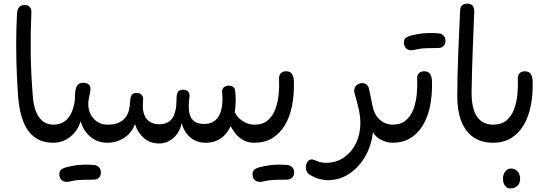

<svg xmlns="http://www.w3.org/2000/svg" viewBox="-20 -797 3064 1072"><path d="M278 0Q217 0 176 -29Q135 -58 112 -113.5Q89 -169 82 -248Q73 -368 71 -485Q69 -602 75 -722Q77 -746 87.5 -757.5Q98 -769 118 -769Q137 -769 147 -757Q157 -745 155 -725Q150 -613 151.5 -499Q153 -385 163 -263Q169 -181 199 -141Q229 -101 278 -101ZM278 0V-101L296 -89V-11Z M278 0 260 -15V-86L278 -101Q309 -101 333.5 -114.5Q358 -128 374.5 -158.5Q391 -189 398 -238Q398 -269 401 -290.5Q404 -312 414.5 -323.5Q425 -335 445 -335Q465 -335 475 -325.5Q485 -316 485 -303Q485 -289 482 -275.5Q479 -262 476 -247Q473 -232 473 -215Q473 -183 487 -157Q501 -131 525 -116Q549 -101 579 -101L597 -87V-12L579 0Q524 0 485 -33Q446 -66 430 -120Q420 -85 397.5 -58Q375 -31 344.5 -15.5Q314 0 278 0ZM372 216Q341 223 326 210.5Q311 198 311 174Q311 153 330.5 144Q350 135 380 130Q413 123 445.5 122.5Q478 122 503 124Q519 125 529 133.5Q539 142 542 154Q545 166 542 178Q539 190 529 198Q519 206 503 206Q474 206 439 207Q404 208 372 216Z M868 4Q817 4 782 -27.5Q747 -59 734 -104Q715 -55 673.5 -27.5Q632 0 579 0L561 -12V-85L579 -101Q619 -101 643.5 -112.5Q668 -124 681.5 -142.5Q695 -161 700 -182.5Q705 -204 706 -225Q707 -254 715 -266Q723 -278 743 -278Q763 -278 772 -266.5Q781 -255 779 -235Q775 -197 781 -171.5Q787 -146 800.5 -131Q814 -116 831 -109.5Q848 -103 866 -103Q902 -103 922.5 -117.5Q943 -132 952 -155Q961 -178 963.5 -204.5Q966 -231 966 -255Q967 -275 975 -285.5Q983 -296 1002 -296Q1020 -296 1030 -286Q1040 -276 1038 -257Q1034 -228 1034 -200.5Q1034 -173 1041.5 -151.5Q1049 -130 1068 -117.5Q1087 -105 1121 -105Q1171 -105 1196.5 -141Q1222 -177 1222 -245Q1222 -253 1221.5 -263.5Q1221 -274 1220 -284Q1219 -299 1229.5 -309Q1240 -319 1256 -319Q1270 -319 1281 -312.5Q1292 -306 1293 -290Q1295 -276 1295.5 -264Q1296 -252 1296 -241Q1296 -171 1277.5 -116.5Q1259 -62 1221.5 -31Q1184 0 1128 0Q1076 0 1041 -31Q1006 -62 995 -109Q981 -54 946.5 -25Q912 4 868 4ZM1400 0Q1368 0 1343.5 -12Q1319 -24 1301 -44Q1283 -64 1270 -88Q1257 -112 1248 -136Q1239 -160 1232 -181L1279 -197Q1295 -150 1328.5 -125.5Q1362 -101 1400 -101L1418 -87V-12Z M1400 0V-101Q1447 -101 1475.5 -125.5Q1504 -150 1518 -189Q1532 -228 1536 -272Q1540 -316 1538 -356Q1537 -376 1547.5 -387.5Q1558 -399 1577 -399Q1599 -399 1609.5 -385Q1620 -371 1621 -343Q1623 -267 1610 -204Q1597 -141 1569 -95.5Q1541 -50 1499 -25Q1457 0 1400 0ZM1400 0 1382 -11V-89L1400 -101ZM1451 216Q1420 223 1405 210.5Q1390 198 1390 174Q1390 153 1409.5 144Q1429 135 1459 130Q1492 123 1524.5 122.5Q1557 122 1582 124Q1598 125 1608 133.5Q1618 142 1621 154Q1624 166 1621 178Q1618 190 1608 198Q1598 206 1582 206Q1553 206 1518 207Q1483 208 1451 216Z M1810 209Q1788 209 1763.5 202.5Q1739 196 1712 180Q1697 172 1691.5 157.5Q1686 143 1688.5 128Q1691 113 1699.5 103Q1708 93 1720 93Q1727 93 1737 97.5Q1747 102 1762.5 107Q1778 112 1801 112Q1857 112 1900 82.5Q1943 53 1967.5 2.5Q1992 -48 1992 -109Q1992 -147 1983 -187Q1974 -227 1960 -276Q1955 -293 1960.5 -306Q1966 -319 1977.5 -326Q1989 -333 2002 -333Q2015 -333 2024.5 -326.5Q2034 -320 2039 -306Q2044 -285 2048.5 -262.5Q2053 -240 2060 -205Q2069 -164 2088 -141.5Q2107 -119 2129.5 -110Q2152 -101 2171 -101L2189 -87V-12L2171 0Q2142 0 2110.5 -15Q2079 -30 2062 -59Q2054 16 2019 76.5Q1984 137 1930 173Q1876 209 1810 209Z M2171 0V-101Q2218 -101 2246.5 -125.5Q2275 -150 2289 -189Q2303 -228 2307 -272Q2311 -316 2309 -356Q2308 -376 2318.5 -387.5Q2329 -399 2348 -399Q2370 -399 2380.5 -385Q2391 -371 2392 -343Q2394 -267 2381 -204Q2368 -141 2340 -95.5Q2312 -50 2270 -25Q2228 0 2171 0ZM2171 0 2153 -11V-89L2171 -101ZM2296 -519Q2265 -512 2250 -524.5Q2235 -537 2235 -561Q2235 -582 2254.5 -591Q2274 -600 2304 -605Q2337 -612 2369.5 -612.5Q2402 -613 2427 -611Q2443 -610 2453 -601.5Q2463 -593 2466 -581Q2469 -569 2466 -557Q2463 -545 2453 -537Q2443 -529 2427 -529Q2398 -529 2363 -528Q2328 -527 2296 -519Z M2733 0Q2666 0 2621.5 -32Q2577 -64 2555 -122Q2533 -180 2533 -257Q2533 -317 2534.5 -372.5Q2536 -428 2538 -484.5Q2540 -541 2543 -604Q2546 -667 2549 -740Q2550 -758 2561 -767.5Q2572 -777 2589 -777Q2627 -777 2628 -734Q2626 -683 2624 -633.5Q2622 -584 2620 -531.5Q2618 -479 2616 -419Q2614 -359 2613 -287Q2612 -190 2643.5 -145.5Q2675 -101 2733 -101ZM2733 0V-101L2751 -89V-11Z M2733 0V-101Q2780 -101 2808.5 -125.5Q2837 -150 2851 -189Q2865 -228 2869 -272Q2873 -316 2871 -356Q2870 -376 2880.5 -387.5Q2891 -399 2910 -399Q2932 -399 2942.5 -385Q2953 -371 2954 -343Q2956 -267 2943 -204Q2930 -141 2902 -95.5Q2874 -50 2832 -25Q2790 0 2733 0ZM2733 0 2715 -11V-89L2733 -101ZM2830 255Q2816 255 2806.5 247Q2797 239 2792.5 227Q2788 215 2788 202Q2788 177 2801 160.5Q2814 144 2832 144Q2850 144 2861.5 152.5Q2873 161 2878.5 173.5Q2884 186 2884 200Q2884 227 2868.5 241Q2853 255 2830 255Z"/></svg>

Font: Playpen Sans Arabic
Style: Regular
Weight: 400
Designer: Azza Alameddine, Laura Meseguer, Veronika Burian, José Scaglione
Foundry: TypeTogether
Version: Version 2.000